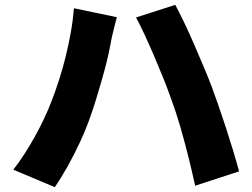

<svg xmlns="http://www.w3.org/2000/svg" viewBox="-20 -756 1040 792"><path d="M192 -337Q209 -381 224 -427.5Q239 -474 251 -523Q263 -572 272 -622Q281 -672 285 -722L462 -685Q458 -669 452 -646.5Q446 -624 441.5 -603Q437 -582 435 -570Q430 -542 421 -505Q412 -468 400.5 -428Q389 -388 377 -348.5Q365 -309 353 -276Q336 -226 311 -172Q286 -118 258.5 -69Q231 -20 206 16L35 -56Q82 -117 124 -193Q166 -269 192 -337ZM686 -348Q672 -388 653.5 -434Q635 -480 615 -526.5Q595 -573 576 -614Q557 -655 541 -684L703 -736Q719 -706 739.5 -663.5Q760 -621 780.5 -573.5Q801 -526 820 -481Q839 -436 852 -402Q864 -370 879.5 -325.5Q895 -281 911 -232Q927 -183 941.5 -135.5Q956 -88 966 -49L785 10Q771 -54 755.5 -115.5Q740 -177 723 -235.5Q706 -294 686 -348Z"/></svg>

Font: Noto Sans JP Thin Black
Style: Regular
Weight: 900
Version: Version 2.004-H2;hotconv 1.0.118;makeotfexe 2.5.65603